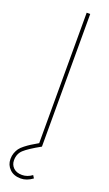

<svg xmlns="http://www.w3.org/2000/svg" viewBox="-200 -712 526 924"><g transform="rotate(20 63.5 -250.0)"><path d="M70.8 -11.2V-679.2H88.9V0Q29.3 33.2 7.1 53.7Q-15.1 74.2 -15.1 106.9V107.9Q-15.1 130.4 0.7 145.8Q16.6 161.1 44.9 161.1Q71.8 161.1 96.2 143.1L105 157.2Q75.2 179.2 44.9 179.2Q8.8 179.2 -12.2 158.4Q-33.2 137.7 -33.2 107.9V106.9Q-33.2 90.3 -28.1 76.4Q-22.9 62.5 -15.6 52.2Q-8.3 42 7.1 30Q22.5 18.1 34.9 10.3Q47.4 2.4 70.8 -11.2Z"/></g></svg>

Font: Rawengulk
Style: Light
Weight: 300
Version: Version 0.92